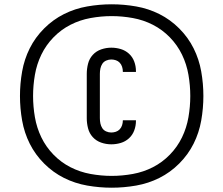

<svg xmlns="http://www.w3.org/2000/svg" viewBox="-20 -787 1040 894"><path d="M500 87Q443 87 386 77Q329 67 278 41.5Q227 16 185.5 -25.5Q144 -67 118.5 -118Q93 -169 83 -226Q73 -283 73 -340Q73 -397 83 -454Q93 -511 118.5 -562Q144 -613 185.5 -654.5Q227 -696 278 -721.5Q329 -747 386 -757Q443 -767 500 -767Q557 -767 614 -757Q671 -747 722 -721.5Q773 -696 814.5 -654.5Q856 -613 881.5 -562Q907 -511 917 -454Q927 -397 927 -340Q927 -283 917 -226Q907 -169 881.5 -118Q856 -67 814.5 -25.5Q773 16 722 41.5Q671 67 614 77Q557 87 500 87ZM500 32Q549 32 598.5 23Q648 14 692 -8.5Q736 -31 771 -67Q806 -103 827.5 -147.5Q849 -192 857.5 -241.5Q866 -291 866 -340Q866 -389 857.5 -438.5Q849 -488 827.5 -532.5Q806 -577 771 -613Q736 -649 692 -671.5Q648 -694 598.5 -703Q549 -712 500 -712Q451 -712 401.5 -703Q352 -694 308 -671.5Q264 -649 229 -613Q194 -577 172.5 -532.5Q151 -488 142.5 -438.5Q134 -389 134 -340Q134 -291 142.5 -241.5Q151 -192 172.5 -147.5Q194 -103 229 -67Q264 -31 308 -8.5Q352 14 401.5 23Q451 32 500 32ZM498 -115Q474 -115 451 -123Q428 -131 412 -148.5Q396 -166 390 -189.5Q384 -213 384 -236V-443Q384 -467 390 -490.5Q396 -514 412 -531.5Q428 -549 451 -557Q474 -565 498 -565Q521 -565 542.5 -558.5Q564 -552 580.5 -537Q597 -522 605 -500.5Q613 -479 613 -456V-452H552V-454Q552 -465 548.5 -476Q545 -487 537.5 -495Q530 -503 519.5 -506.5Q509 -510 498 -510Q486 -510 474.5 -505Q463 -500 456.5 -490Q450 -480 447.5 -468Q445 -456 445 -443V-237Q445 -224 447.5 -212Q450 -200 456.5 -190Q463 -180 474.5 -175Q486 -170 498 -170Q509 -170 519.5 -173.5Q530 -177 537.5 -185Q545 -193 548.5 -204Q552 -215 552 -226V-227H613V-224Q613 -201 605 -179.5Q597 -158 580.5 -143Q564 -128 542.5 -121.5Q521 -115 498 -115Z"/></svg>

Font: Huly
Style: Regular
Weight: 400
Designer: Belleve Invis
Foundry: Belleve Invis
Version: Version 33.2.5; ttfautohint (v1.8.4)